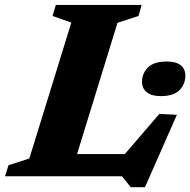

<svg xmlns="http://www.w3.org/2000/svg" viewBox="-48 -718 774 782"><path d="M430.5 -625 238 0H-27.5L-13.5 -45L71.5 -72.5L242.5 -626L166 -653L179.5 -698H529L516 -653ZM424 -48 601 -254 672.5 -250.5 542.5 44.5H484.5L449 0H86.5L114 -90.5H495ZM606.5 -326.5Q569.5 -326.5 550 -342.2Q530.5 -358 530.5 -384.5Q530.5 -419 554.5 -443.2Q578.5 -467.5 631.5 -467.5Q669 -467.5 688 -452.2Q707 -437 707 -410Q707 -375.5 683.2 -351Q659.5 -326.5 606.5 -326.5Z"/></svg>

Font: Newsreader 9pt
Style: Bold Italic
Weight: 700
Italic angle: -17°
Designer: Hugues Gentile
Foundry: Production Type
Version: Version 1.003